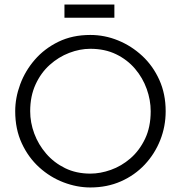

<svg xmlns="http://www.w3.org/2000/svg" viewBox="-20 -820 793 846"><path d="M378 6Q319 6 260 -16.5Q201 -39 153 -82.5Q105 -126 76 -188.5Q47 -251 47 -330Q47 -389 69 -448.5Q91 -508 133.5 -557Q176 -606 237.5 -636Q299 -666 378 -666Q441 -666 500 -642Q559 -618 606.5 -574Q654 -530 682 -468Q710 -406 710 -330Q710 -263 686 -202.5Q662 -142 618 -95Q574 -48 513 -21Q452 6 378 6ZM378 -55Q422 -55 468.5 -71.5Q515 -88 554.5 -122Q594 -156 619 -208Q644 -260 644 -330Q644 -379 626.5 -428Q609 -477 575 -517Q541 -557 491.5 -581Q442 -605 378 -605Q332 -605 285 -587Q238 -569 199 -534Q160 -499 136.5 -447.5Q113 -396 113 -330Q113 -280 131 -231.5Q149 -183 183.5 -143Q218 -103 267 -79Q316 -55 378 -55ZM264 -742V-800H484V-742Z"/></svg>

Font: Lil Grotesk
Style: Regular
Weight: 400
Designer: Bastien Sozeau
Foundry: NBR — Bastien Sozeau
Version: Version 4.002; ttfautohint (v1.8.4.7-5d5b)